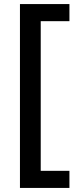

<svg xmlns="http://www.w3.org/2000/svg" viewBox="-20 -779 384 943"><path d="M78 144V-759H321V-675H180V60H321V144Z"/></svg>

Font: SUSE SemiBold
Style: Regular
Weight: 600
Designer: Rene Bieder
Foundry: SUSE
Version: Version 1.000